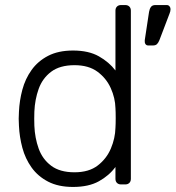

<svg xmlns="http://www.w3.org/2000/svg" viewBox="-20 -730 695 760"><path d="M269 10Q211 10 170.5 -11Q130 -32 105 -67Q80 -102 68.5 -145Q57 -188 55 -232Q54 -247 54 -260Q54 -273 55 -288Q57 -332 68.5 -375Q80 -418 105 -453Q130 -488 170.5 -509Q211 -530 269 -530Q331 -530 371.5 -507Q412 -484 437 -451V-688Q437 -698 443 -704Q449 -710 459 -710H476Q486 -710 492 -704Q498 -698 498 -688V-22Q498 -12 492 -6Q486 0 476 0H459Q449 0 443 -6Q437 -12 437 -22V-69Q412 -35 371.5 -12.5Q331 10 269 10ZM275 -48Q332 -48 367 -75Q402 -102 419 -142.5Q436 -183 437 -224Q438 -239 438 -263Q438 -287 437 -302Q436 -342 418.5 -381Q401 -420 366 -446Q331 -472 275 -472Q217 -472 182.5 -446Q148 -420 133 -378Q118 -336 116 -288Q115 -260 116 -232Q118 -184 133 -142Q148 -100 182.5 -74Q217 -48 275 -48ZM567 -550Q559 -550 555.5 -556Q552 -562 553 -571L570 -683Q572 -695 577.5 -702.5Q583 -710 595 -710H640Q647 -710 651 -705Q655 -700 655 -694Q655 -685 651 -676L611 -571Q607 -561 601.5 -555.5Q596 -550 585 -550Z"/></svg>

Font: Rubik Light Light
Style: Regular
Weight: 300
Version: Version 2.101